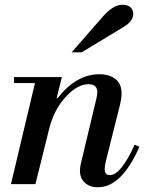

<svg xmlns="http://www.w3.org/2000/svg" viewBox="-20 -774 606 807"><path d="M39 -425V-450H240L218 -361H222Q300 -462 398 -462Q439 -462 465 -442Q491 -422 491 -381Q491 -362 485 -336L425 -97Q420 -76 420 -63Q420 -38 442 -38Q488 -38 546 -166L566 -157Q491 13 392 13Q357 13 336.5 -6Q316 -25 316 -56Q316 -69 320 -87L385 -359Q389 -379 389 -386Q389 -420 352 -420Q305 -420 256 -366.5Q207 -313 187 -234L129 0H26L127 -425ZM500 -661 323 -554H281L412 -704Q456 -754 494 -754Q518 -754 529 -743Q540 -732 540 -716Q540 -685 500 -661Z"/></svg>

Font: Libre Bodoni
Style: Italic
Weight: 400
Italic angle: -13°
Designer: Pablo Impallari, Rodrigo Fuenzalida
Foundry: Pablo Impallari, Rodrigo Fuenzalida
Version: Version 1.001